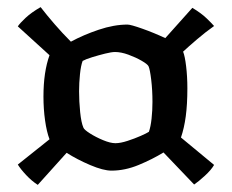

<svg xmlns="http://www.w3.org/2000/svg" viewBox="-20 -559 650 539"><path d="M86 -40Q69 -51 53.5 -67.5Q38 -84 30 -97L119 -168Q111 -189 106.5 -221Q102 -253 102 -288Q102 -357 119 -404L30 -485Q36 -494 52 -509Q68 -524 94 -539Q111 -517 133 -491.5Q155 -466 179 -442Q214 -461 257 -475.5Q300 -490 338 -490Q347 -490 379.5 -478.5Q412 -467 444 -452L520 -537Q545 -522 560 -507.5Q575 -493 581 -486Q557 -469 533 -448.5Q509 -428 494 -414Q499 -402 502.5 -373Q506 -344 506 -311Q506 -266 501.5 -232.5Q497 -199 488 -173L581 -96Q573 -82 555 -65.5Q537 -49 525 -41L439 -131Q408 -112 369.5 -96Q331 -80 293 -80Q270 -80 233.5 -95.5Q197 -111 167 -130ZM304 -157Q318 -157 338 -163.5Q358 -170 375 -177.5Q392 -185 398 -189Q403 -203 405.5 -226Q408 -249 408 -273Q408 -306 404.5 -335Q401 -364 397 -373Q394 -379 377.5 -388.5Q361 -398 340.5 -405.5Q320 -413 303 -413Q293 -413 275 -408.5Q257 -404 239 -398.5Q221 -393 212 -388Q207 -375 204.5 -350.5Q202 -326 202 -303Q202 -274 205 -244.5Q208 -215 214 -201Q216 -195 232.5 -184.5Q249 -174 269.5 -165.5Q290 -157 304 -157Z"/></svg>

Font: Texturina
Style: Bold
Weight: 700
Designer: Guillermo Torres Carreño
Foundry: Omnibus-Type
Version: Version 1.002; ttfautohint (v1.8.3)